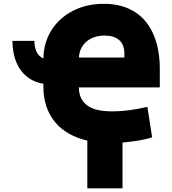

<svg xmlns="http://www.w3.org/2000/svg" viewBox="-20 -757 925 1031"><path d="M164.8 -537.6Q164.8 -465.2 213.1 -442.8Q213.4 -484.7 224.3 -522.7Q235.1 -560.7 255.3 -593.4Q275.6 -626.1 304.9 -652.9Q334.2 -679.7 371.4 -698.9Q444.2 -736.5 538.4 -736.5Q591.3 -736.5 634.1 -724.1Q676.8 -711.6 710 -689.1Q743.3 -666.5 767.6 -634.8Q791.9 -603 807.5 -564.1Q823.2 -525.2 830.6 -480.5Q838.1 -435.7 838.1 -387.1V-287.6H403.4Q404.1 -225.1 446.7 -192.1Q489.3 -159.1 579.5 -159.1Q628.2 -159.1 676.1 -165.5Q724.1 -171.9 771.3 -183.2L796.9 -19.9Q784.8 -15.3 767.2 -11Q749.6 -6.7 728.7 -3.2Q707.7 0.4 684.5 3.4Q661.2 6.4 637.8 8.5V254.3H448.9V-1.8Q392.8 -14.9 348.9 -40.3Q305 -65.7 274.9 -102.3Q244.7 -138.8 228.9 -186.1Q213.1 -233.3 213.1 -289.8V-307.2Q169 -314.6 137.4 -335.9Q105.8 -357.2 85.8 -388.3Q65.7 -419.4 56.3 -457.7Q46.9 -496.1 46.9 -537.6ZM647.7 -448.2V-470.9Q647.7 -517.4 620 -541.7Q592.3 -566.1 539.8 -566.1Q512.8 -566.1 488.8 -558.2Q464.8 -550.4 446.4 -535.3Q427.9 -520.2 416.5 -498.4Q405.2 -476.6 403.8 -448.2Z"/></svg>

Font: Inter P Black
Style: Regular
Weight: 900
Designer: Rasmus Andersson
Foundry: rsms
Version: Version 3.018;git-588b23468